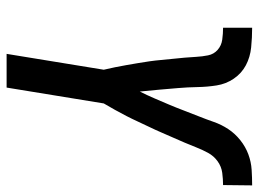

<svg xmlns="http://www.w3.org/2000/svg" viewBox="-121 -662 783 581"><g transform="rotate(90 270.5 -371.5)"><path d="M143 0 191 -294Q187 -311 183.5 -328Q180 -345 177 -362.5Q174 -380 171 -397.5Q168 -415 165.5 -432.5Q163 -450 161.5 -467.5Q160 -485 158 -503Q156 -521 154.5 -538.5Q153 -556 152 -574Q151 -592 147.5 -609.5Q144 -627 131 -638.5Q118 -650 100 -652.5Q82 -655 64 -655V-743Q94 -743 123.5 -740Q153 -737 177.5 -724Q202 -711 218 -687.5Q234 -664 238.5 -635.5Q243 -607 243.5 -577.5Q244 -548 246.5 -519Q249 -490 251.5 -460.5Q254 -431 257 -403Q268 -425 277.5 -447Q287 -469 296.5 -491.5Q306 -514 314.5 -536.5Q323 -559 332 -581.5Q341 -604 349 -627Q357 -650 370.5 -670.5Q384 -691 404 -707Q424 -723 447 -731.5Q470 -740 494 -741.5Q518 -743 541 -743L540 -655Q522 -655 503 -652.5Q484 -650 468 -638.5Q452 -627 442.5 -609.5Q433 -592 426 -574Q419 -556 411.5 -538.5Q404 -521 396 -503Q388 -485 380.5 -467.5Q373 -450 364.5 -432.5Q356 -415 348 -397.5Q340 -380 331 -362.5Q322 -345 312.5 -328Q303 -311 293 -294L245 0Z"/></g></svg>

Font: Iosevka Semibold
Style: Italic
Weight: 600
Italic angle: -9°
Monospace: yes
Designer: Belleve Invis
Foundry: Belleve Invis
Version: Version 32.5.0; ttfautohint (v1.8.4)